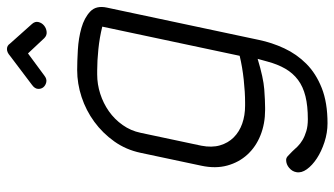

<svg xmlns="http://www.w3.org/2000/svg" viewBox="-230 -572 985 566"><g transform="rotate(-90 263.0 -288.5)"><path d="M468 -480Q436 -488 401.5 -491.5Q367 -495 339 -495H327Q298 -495 270 -486Q242 -477 218.5 -460.5Q195 -444 178 -420Q161 -396 155 -367L117 -188Q111 -157 118 -133Q125 -109 141.5 -92.5Q158 -76 182 -67.5Q206 -59 235 -59H245Q274 -59 311.5 -63Q349 -67 382 -75ZM429 -19Q421 20 404 56.5Q387 93 358.5 121.5Q330 150 287 167Q244 184 183 184Q155 184 127.5 175Q100 166 79.5 152.5Q59 139 47.5 123Q36 107 39 92Q41 80 51.5 71Q62 62 75 62Q81 62 86.5 67Q92 72 100 80Q107 88 115 96Q123 104 134 110.5Q145 117 160 121.5Q175 126 195 126Q234 126 262.5 119Q291 112 311 97Q331 82 344 59.5Q357 37 365 7L373 -22Q317 -5 283.5 -2.5Q250 0 229 0H222Q182 0 148 -13.5Q114 -27 91 -52Q68 -77 58.5 -111.5Q49 -146 58 -188L96 -367Q105 -410 129.5 -444.5Q154 -479 187.5 -503.5Q221 -528 260.5 -541Q300 -554 340 -554Q365 -554 399.5 -552Q434 -550 464 -541.5Q494 -533 512.5 -515.5Q531 -498 524 -466ZM476 -687Q484 -678 481.5 -668Q479 -658 471 -651.5Q463 -645 452.5 -644Q442 -643 434 -651L389 -699L324 -651Q314 -643 304.5 -645Q295 -647 289.5 -653.5Q284 -660 284.5 -669.5Q285 -679 296 -687L382 -752Q392 -761 402 -761Q412 -761 418 -752Z"/></g></svg>

Font: VDS
Style: Thin Italic
Weight: 100
Width: 0
Designer: artmaker
Foundry: artmaker
Version: Version 1.000 2012 initial release